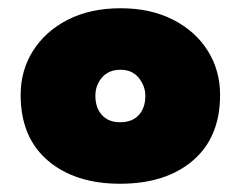

<svg xmlns="http://www.w3.org/2000/svg" viewBox="-20 -726 583 465"><path d="M271 -281Q161.5 -281 95.8 -337.2Q30 -393.5 30 -496Q30 -555.5 60 -603Q90 -650.5 144.2 -678.2Q198.5 -706 272 -706Q345 -706 399.2 -678.2Q453.5 -650.5 483.2 -603Q513 -555.5 513 -496Q513 -393.5 447.2 -337.2Q381.5 -281 271 -281ZM271 -430Q300.5 -430 316.2 -447.5Q332 -465 332 -494Q332 -517.5 316.2 -537.2Q300.5 -557 272 -557Q243 -557 227 -538.2Q211 -519.5 211 -494Q211 -465 226.8 -447.5Q242.5 -430 271 -430Z"/></svg>

Font: Commissioner Black
Style: Regular
Weight: 900
Designer: Kostas Bartsokas
Foundry: Kostas Bartsokas
Version: Version 1.000; ttfautohint (v1.8.3)